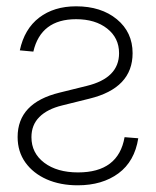

<svg xmlns="http://www.w3.org/2000/svg" viewBox="-20 -564 485 596"><path d="M41.5 -407.7Q55.7 -474.1 101.6 -509.3Q147.5 -544.4 216.3 -544.4Q293.9 -544.4 342.8 -504.2Q391.6 -463.9 391.6 -398.9Q391.6 -290.5 257.8 -257.8L173.3 -236.8Q127 -225.6 102.3 -200.9Q77.6 -176.3 77.6 -138.2Q77.6 -88.9 117.4 -58.8Q157.2 -28.8 222.2 -28.8Q347.7 -28.8 366.7 -138.2L409.2 -134.8Q397.9 -63 347.7 -25.9Q297.4 11.2 221.2 11.2Q167 11.2 125 -7.3Q83 -25.9 58.8 -59.6Q34.7 -93.3 34.7 -138.7Q34.7 -244.6 164.6 -276.4L249.5 -297.4Q349.6 -321.8 349.6 -398.9Q349.6 -446.3 312.7 -475.3Q275.9 -504.4 216.3 -504.4Q106.9 -504.4 83.5 -403.8Z"/></svg>

Font: Inter Display Extra Light
Style: Regular
Weight: 200
Designer: Rasmus Andersson
Foundry: rsms
Version: Version 4.000;git-4fc901f